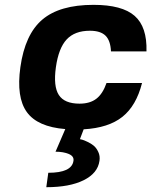

<svg xmlns="http://www.w3.org/2000/svg" viewBox="-20 -530 630 800"><path d="M252 7.8Q136.2 -1.5 91.8 -63Q47.4 -124.5 64.9 -250Q84 -386.7 156.2 -448.2Q228.5 -509.8 369.6 -509.8Q488.8 -509.8 541 -463.9Q593.3 -418 590.3 -315.9H442.4Q440.4 -360.8 419.7 -381.3Q398.9 -401.9 354.5 -401.9Q291.5 -401.9 257.8 -365.7Q224.1 -329.6 212.9 -250Q201.7 -170.4 225.1 -134.3Q248.5 -98.1 311.5 -98.1Q355 -98.1 381.6 -118.7Q408.2 -139.2 423.8 -184.1H571.8Q547.9 -89.4 490 -43.2Q432.1 2.9 328.6 8.8L313 49.8Q316.9 50.8 323 52.2Q329.1 53.7 344.2 60.8Q359.4 67.9 370.6 77.1Q381.8 86.4 389.6 103.3Q397.5 120.1 394.5 140.1Q387.2 191.9 328.6 220.9Q270 250 172.9 250L181.2 189.9Q279.3 189.9 286.1 140.1Q289.1 121.1 266.6 111.6Q244.1 102.1 211.4 102.1Z"/></svg>

Font: Fivo Sans
Style: Italic
Weight: 700
Designer: Alexander Slobzheninov
Foundry: Alexander Slobzheninov
Version: 1.0